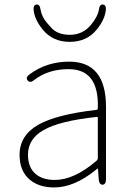

<svg xmlns="http://www.w3.org/2000/svg" viewBox="-20 -811 576 844"><path d="M218 13Q152 13 111 -21Q66 -59 66 -130Q66 -216 149 -263Q229 -308 404 -328Q410 -329 410 -335Q416 -507 282 -507Q191 -507 130 -459Q112 -444 101 -458Q91 -471 111 -485Q186 -540 284 -540Q446 -540 446 -341V-24Q446 0 431 1Q416 1 414 -23L411 -65Q411 -70 409.5 -70Q408 -70 401 -64Q306 13 218 13ZM221 -20Q306 -20 404 -104Q410 -109 410 -117V-293Q410 -298 405 -297Q243 -280 171 -239Q103 -200 103 -131Q103 -74 138 -45Q169 -20 221 -20ZM167 -682Q133 -724 128 -765Q125 -789 140 -791Q155 -793 158 -770Q163 -738 186 -711Q194 -702 202 -693Q230 -658 287 -658Q344 -658 380 -702Q410 -738 415 -770Q418 -793 433 -791Q448 -789 445 -765Q440 -724 406 -682Q362 -627 286.5 -627Q211 -627 167 -682Z"/></svg>

Font: Resource Han Rounded KR ExtraLight
Style: Regular
Weight: 250
Designer: Cyano Hao (round all glyphs); Ryoko NISHIZUKA 西塚涼子 (kana, bopomofo & ideographs); Paul D. Hunt (Latin, Greek & Cyrillic)
Foundry: Cyano Hao
Version: 0.990